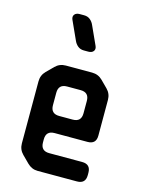

<svg xmlns="http://www.w3.org/2000/svg" viewBox="-112 -793 649 868"><g transform="rotate(15 212.5 -359.0)"><path d="M102 -13Q123 8 151 8H335Q375 8 375 -32V-43Q375 -83 335 -83H181Q141 -83 141 -123V-137Q141 -177 181 -177H335Q375 -177 375 -217V-384Q375 -413 355 -433L323 -465Q303 -485 274 -485H151Q122 -485 102 -465L70 -433Q50 -413 50 -384V-94Q50 -65 70 -45ZM141 -297V-355Q141 -395 181 -395H244Q284 -395 284 -355V-297Q284 -257 244 -257H181Q141 -257 141 -297ZM166 -605Q172 -591 183.5 -581.5Q195 -572 212 -572H233Q249 -572 256.5 -581.5Q264 -591 258 -605L218 -693Q212 -707 200.5 -716.5Q189 -726 172 -726H151Q135 -726 127.5 -716.5Q120 -707 126 -693Z"/></g></svg>

Font: WDXL Lubrifont JP N
Style: Regular
Weight: 400
Designer: [WDXL Lubrifont] Copyright 2020-2022 (c) NightFurySL2001, Skr-ZERO; [ZCOOL QingKe HuangYou] Copyright 2018-2022 (c) The 
Version: Version 2.001;hotconv 1.1.1;makeotfexe 2.6.0